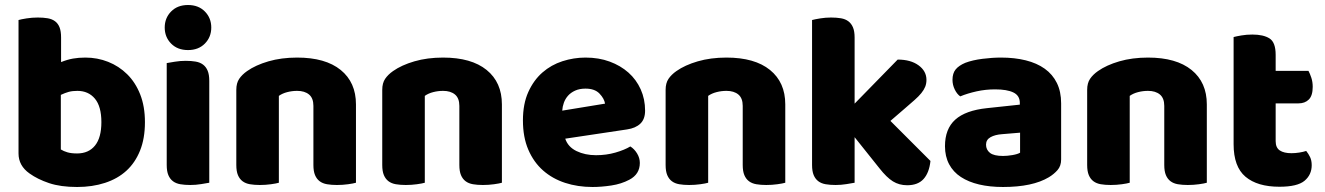

<svg xmlns="http://www.w3.org/2000/svg" viewBox="-20 -731 5294 767"><path d="M54 -651Q64 -654 86 -657.5Q108 -661 131 -661Q153 -661 170.5 -658Q188 -655 200 -646Q212 -637 218 -621.5Q224 -606 224 -581V-483Q249 -493 271.5 -497Q294 -501 321 -501Q369 -501 412 -484Q455 -467 488 -434.5Q521 -402 540 -354Q559 -306 559 -243Q559 -178 539.5 -129.5Q520 -81 485 -49Q450 -17 399.5 -0.5Q349 16 288 16Q222 16 176 0.5Q130 -15 98 -38Q54 -69 54 -118ZM288 -118Q334 -118 359.5 -149.5Q385 -181 385 -243Q385 -306 359 -337Q333 -368 289 -368Q269 -368 254.5 -364Q240 -360 223 -352V-134Q234 -127 249.5 -122.5Q265 -118 288 -118Z M638 -621Q638 -659 663.5 -685Q689 -711 731 -711Q773 -711 798.5 -685Q824 -659 824 -621Q824 -583 798.5 -557Q773 -531 731 -531Q689 -531 663.5 -557Q638 -583 638 -621ZM816 -1Q805 1 783.5 4.5Q762 8 740 8Q718 8 700.5 5Q683 2 671 -7Q659 -16 652.5 -31.5Q646 -47 646 -72V-479Q657 -481 678.5 -484.5Q700 -488 722 -488Q744 -488 761.5 -485Q779 -482 791 -473Q803 -464 809.5 -448.5Q816 -433 816 -408Z M1232 -308Q1232 -339 1214.5 -353.5Q1197 -368 1167 -368Q1147 -368 1127.5 -363Q1108 -358 1094 -348V-1Q1084 2 1062.5 5Q1041 8 1018 8Q996 8 978.5 5Q961 2 949 -7Q937 -16 930.5 -31.5Q924 -47 924 -72V-372Q924 -399 935.5 -416Q947 -433 967 -447Q1001 -471 1052.5 -486Q1104 -501 1167 -501Q1280 -501 1341 -451.5Q1402 -402 1402 -314V-1Q1392 2 1370.5 5Q1349 8 1326 8Q1304 8 1286.5 5Q1269 2 1257 -7Q1245 -16 1238.5 -31.5Q1232 -47 1232 -72Z M1815 -308Q1815 -339 1797.5 -353.5Q1780 -368 1750 -368Q1730 -368 1710.5 -363Q1691 -358 1677 -348V-1Q1667 2 1645.5 5Q1624 8 1601 8Q1579 8 1561.5 5Q1544 2 1532 -7Q1520 -16 1513.5 -31.5Q1507 -47 1507 -72V-372Q1507 -399 1518.5 -416Q1530 -433 1550 -447Q1584 -471 1635.5 -486Q1687 -501 1750 -501Q1863 -501 1924 -451.5Q1985 -402 1985 -314V-1Q1975 2 1953.5 5Q1932 8 1909 8Q1887 8 1869.5 5Q1852 2 1840 -7Q1828 -16 1821.5 -31.5Q1815 -47 1815 -72Z M2347 16Q2288 16 2237.5 -0.5Q2187 -17 2149.5 -50Q2112 -83 2090.5 -133Q2069 -183 2069 -250Q2069 -316 2090.5 -363.5Q2112 -411 2147 -441.5Q2182 -472 2227 -486.5Q2272 -501 2319 -501Q2372 -501 2415.5 -485Q2459 -469 2490.5 -441Q2522 -413 2539.5 -374Q2557 -335 2557 -289Q2557 -255 2538 -237Q2519 -219 2485 -214L2238 -177Q2249 -144 2283 -127.5Q2317 -111 2361 -111Q2402 -111 2438.5 -121.5Q2475 -132 2498 -146Q2514 -136 2525 -118Q2536 -100 2536 -80Q2536 -35 2494 -13Q2462 4 2422 10Q2382 16 2347 16ZM2319 -377Q2295 -377 2277.5 -369Q2260 -361 2249 -348.5Q2238 -336 2232.5 -320.5Q2227 -305 2226 -289L2397 -317Q2394 -337 2375 -357Q2356 -377 2319 -377Z M2947 -308Q2947 -339 2929.5 -353.5Q2912 -368 2882 -368Q2862 -368 2842.5 -363Q2823 -358 2809 -348V-1Q2799 2 2777.5 5Q2756 8 2733 8Q2711 8 2693.5 5Q2676 2 2664 -7Q2652 -16 2645.5 -31.5Q2639 -47 2639 -72V-372Q2639 -399 2650.5 -416Q2662 -433 2682 -447Q2716 -471 2767.5 -486Q2819 -501 2882 -501Q2995 -501 3056 -451.5Q3117 -402 3117 -314V-1Q3107 2 3085.5 5Q3064 8 3041 8Q3019 8 3001.5 5Q2984 2 2972 -7Q2960 -16 2953.5 -31.5Q2947 -47 2947 -72Z M3697 -88Q3692 -41 3669.5 -16Q3647 9 3604 9Q3572 9 3547 -6.5Q3522 -22 3493 -59L3394 -183V-1Q3383 1 3361.5 4.5Q3340 8 3318 8Q3296 8 3278.5 5Q3261 2 3249 -7Q3237 -16 3230.5 -31.5Q3224 -47 3224 -72V-651Q3235 -654 3256.5 -657.5Q3278 -661 3300 -661Q3322 -661 3339.5 -658Q3357 -655 3369 -646Q3381 -637 3387.5 -621.5Q3394 -606 3394 -581V-317L3566 -493Q3618 -493 3649.5 -470Q3681 -447 3681 -412Q3681 -397 3676 -384.5Q3671 -372 3660.5 -359Q3650 -346 3633.5 -331.5Q3617 -317 3595 -298L3537 -248Z M3987 -108Q4004 -108 4024.5 -111.5Q4045 -115 4055 -121V-201L3983 -195Q3955 -193 3937 -183Q3919 -173 3919 -153Q3919 -133 3934.5 -120.5Q3950 -108 3987 -108ZM3979 -501Q4033 -501 4077.5 -490Q4122 -479 4153.5 -456.5Q4185 -434 4202 -399.5Q4219 -365 4219 -318V-94Q4219 -68 4204.5 -51.5Q4190 -35 4170 -23Q4105 16 3987 16Q3934 16 3891.5 6Q3849 -4 3818.5 -24Q3788 -44 3771.5 -75Q3755 -106 3755 -147Q3755 -216 3796 -253Q3837 -290 3923 -299L4054 -313V-320Q4054 -349 4028.5 -361.5Q4003 -374 3955 -374Q3917 -374 3881 -366Q3845 -358 3816 -346Q3803 -355 3794 -373.5Q3785 -392 3785 -412Q3785 -438 3797.5 -453.5Q3810 -469 3836 -480Q3865 -491 3904.5 -496Q3944 -501 3979 -501Z M4631 -308Q4631 -339 4613.5 -353.5Q4596 -368 4566 -368Q4546 -368 4526.5 -363Q4507 -358 4493 -348V-1Q4483 2 4461.5 5Q4440 8 4417 8Q4395 8 4377.5 5Q4360 2 4348 -7Q4336 -16 4329.5 -31.5Q4323 -47 4323 -72V-372Q4323 -399 4334.5 -416Q4346 -433 4366 -447Q4400 -471 4451.5 -486Q4503 -501 4566 -501Q4679 -501 4740 -451.5Q4801 -402 4801 -314V-1Q4791 2 4769.5 5Q4748 8 4725 8Q4703 8 4685.5 5Q4668 2 4656 -7Q4644 -16 4637.5 -31.5Q4631 -47 4631 -72Z M5076 -167Q5076 -141 5092.5 -130Q5109 -119 5139 -119Q5154 -119 5170 -121.5Q5186 -124 5198 -128Q5207 -117 5213.5 -103.5Q5220 -90 5220 -71Q5220 -33 5191.5 -9Q5163 15 5091 15Q5003 15 4955.5 -25Q4908 -65 4908 -155V-583Q4919 -586 4939.5 -589.5Q4960 -593 4983 -593Q5027 -593 5051.5 -577.5Q5076 -562 5076 -512V-448H5207Q5213 -437 5218.5 -420.5Q5224 -404 5224 -384Q5224 -349 5208.5 -333.5Q5193 -318 5167 -318H5076Z"/></svg>

Font: Baloo Thambi
Style: Regular
Weight: 400
Designer: Aadarsh Rajan and Ek Type
Foundry: Ek Type
Version: Version 1.443;PS 1.000;hotconv 16.6.51;makeotf.lib2.5.65220;